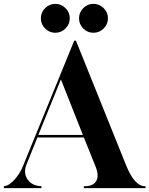

<svg xmlns="http://www.w3.org/2000/svg" viewBox="-44 -976 775 996"><path d="M441 -806Q410 -806 388 -828Q366 -850 366 -881Q366 -912 388 -934Q410 -956 441 -956Q471 -956 493.5 -934Q516 -912 516 -881Q516 -850 493.5 -828Q471 -806 441 -806ZM243 -806Q212 -806 190 -828Q168 -850 168 -881Q168 -912 190 -934Q212 -956 243 -956Q273 -956 295.5 -934Q318 -912 318 -881Q318 -850 295.5 -828Q273 -806 243 -806ZM-24 0V-10Q3 -12 32.5 -45.5Q62 -79 77 -119L341 -765H350L610 -119Q654 -10 708 -10H711V0H391V-10H395Q440 -10 455.5 -37.5Q471 -65 451 -114L391 -263H150L94 -124Q76 -80 98.5 -46Q121 -12 171 -10V0ZM155 -276H386L272 -564Z"/></svg>

Font: Gloock
Style: Regular
Weight: 400
Designer: Duarte Pinto
Foundry: Duarte Pinto
Version: Version 1.000